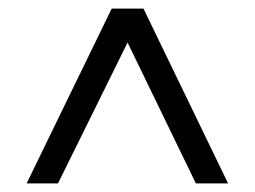

<svg xmlns="http://www.w3.org/2000/svg" viewBox="-20 -730 593 447"><path d="M42 -303 240 -710H314L511 -303H436L277 -631L115 -303Z"/></svg>

Font: Raleway-v4020 Medium
Style: Regular
Weight: 500
Designer: Matt McInerney, Pablo Impallari, Rodrigo Fuenzalida
Foundry: Matt McInerney, Pablo Impallari, Rodrigo Fuenzalida
Version: Version 4.020;PS 004.020;hotconv 1.0.88;makeotf.lib2.5.64775